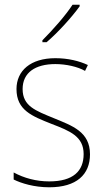

<svg xmlns="http://www.w3.org/2000/svg" viewBox="-20 -785 444 815"><path d="M318 -758V-765H288C258 -719 205 -659 160 -614V-606H178C226 -647 284 -711 318 -758ZM362 -130C362 -226 287 -251 207 -284C132 -315 76 -334 76 -407C76 -477 130 -513 215 -513C260 -513 310 -502 341 -484L353 -509C317 -526 269 -538 215 -538C110 -538 50 -485 50 -407C50 -317 116 -292 199 -259C277 -229 335 -206 335 -131C335 -59 291 -15 189 -15C134 -15 82 -29 38 -53V-23C70 -7 125 10 189 10C305 10 362 -44 362 -130Z"/></svg>

Font: Noto Sans Lao SemiCondensed Thin
Style: Regular
Weight: 100
Width: 4
Designer: Monotype Design Team
Foundry: Monotype Imaging Inc.
Version: Version 2.003